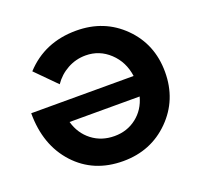

<svg xmlns="http://www.w3.org/2000/svg" viewBox="-125 -849 1038 999"><g transform="rotate(-20 393.5 -350.0)"><path d="M394 11Q231 11 129.5 -99.5Q28 -210 28 -387H595Q584 -468 528 -520.5Q472 -573 396 -573Q342 -573 295.5 -547.5Q249 -522 219 -478L108 -590Q219 -711 394 -711Q549 -711 652.5 -608Q756 -505 756 -351Q756 -197 652 -93Q548 11 394 11ZM396 -127Q466 -127 518 -167.5Q570 -208 588 -276H200Q219 -208 271.5 -167.5Q324 -127 396 -127Z"/></g></svg>

Font: Montserrat-Arabic SemiBold
Style: Regular
Weight: 600
Designer: Mohamed Gaber
Foundry: Kief Type Foundry
Version: Version 5.008;PS 005.008;hotconv 1.0.88;makeotf.lib2.5.64775